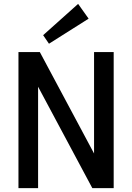

<svg xmlns="http://www.w3.org/2000/svg" viewBox="-20 -968 680 988"><path d="M565 -700V0H455L162 -548H176V0H75V-700H185L478 -152H464V-700ZM436 -872 232 -743 202 -787 382 -948Z"/></svg>

Font: Pathway Extreme SemiCondensed Medium
Style: Regular
Weight: 500
Width: 4
Version: Version 1.001;gftools[0.9.26]